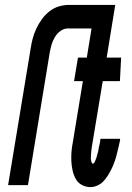

<svg xmlns="http://www.w3.org/2000/svg" viewBox="-20 -755 540 783"><path d="M13 0 105 -557Q108 -578 113.5 -598.5Q119 -619 128.5 -639Q138 -659 151 -677Q164 -695 182 -709Q200 -723 220.5 -729Q241 -735 262 -735H410L394 -639H257Q241 -639 227 -629Q213 -619 204 -604Q195 -589 190.5 -573.5Q186 -558 183 -542L94 0ZM349 8Q330 8 313.5 -1Q297 -10 288.5 -26Q280 -42 276 -60Q272 -78 271 -97Q270 -116 271.5 -135.5Q273 -155 277 -175L318 -424H282L298 -520H334L369 -735H450L415 -520H474L469 -424H399L355 -159Q354 -154 353.5 -149.5Q353 -145 352.5 -140Q352 -135 351.5 -130.5Q351 -126 351 -121Q351 -116 350.5 -111.5Q350 -107 351 -102.5Q352 -98 353.5 -93Q355 -88 359 -88Q363 -88 365.5 -93Q368 -98 369.5 -102Q371 -106 372.5 -110Q374 -114 375 -118Q376 -122 377 -126Q378 -130 379.5 -134.5Q381 -139 381.5 -143Q382 -147 382.5 -151Q383 -155 384.5 -159.5Q386 -164 386.5 -168Q387 -172 388 -176Q389 -180 389 -185L390 -189H470L469 -180Q466 -166 462.5 -151.5Q459 -137 455.5 -123Q452 -109 447 -95Q442 -81 435.5 -67.5Q429 -54 421 -41Q413 -28 402.5 -16.5Q392 -5 377.5 1.5Q363 8 349 8Z"/></svg>

Font: Iosevka Term Curly Oblique
Style: Bold
Weight: 700
Italic angle: -9°
Designer: Belleve Invis
Foundry: Belleve Invis
Version: Version 32.3.0